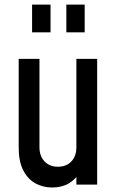

<svg xmlns="http://www.w3.org/2000/svg" viewBox="-20 -800 508 832"><path d="M206 12.5Q166.5 12.5 133.5 -5.5Q100.5 -23.5 80.8 -61.8Q61 -100 61 -161.5V-545H151V-161.5Q151 -124 172.8 -100.8Q194.5 -77.5 230.5 -77.5Q268 -77.5 289.5 -100.8Q311 -124 311 -161.5V-545H401V0H311V-76L326.5 -56Q309 -23.5 278.5 -5.5Q248 12.5 206 12.5ZM119 -660V-780H199V-660ZM267.5 -660V-780H347V-660Z"/></svg>

Font: Mohave Light Medium
Style: Regular
Weight: 500
Version: Version 2.003